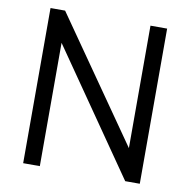

<svg xmlns="http://www.w3.org/2000/svg" viewBox="-82 -826 901 908"><g transform="rotate(10 368.0 -372.5)"><path d="M88 -745H158L568 -157V-745H648V0H578L168 -592V0H88Z"/></g></svg>

Font: Evergrow Sans 
Style: Regular
Weight: 400
Foundry: 10Web
Version: Version 1.000